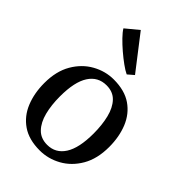

<svg xmlns="http://www.w3.org/2000/svg" viewBox="-255 -961 1071 1071"><g transform="rotate(45 280.0 -426.0)"><path d="M25.5 -273.5Q25.5 -366.5 63 -430.8Q100.5 -495 160.2 -528.2Q220 -561.5 286 -561.5Q372 -561.5 426.8 -523.8Q481.5 -486 507.8 -421.5Q534 -357 534 -277Q534 -183.5 496.5 -119.2Q459 -55 399.2 -22Q339.5 11 273.5 11Q187.5 11 132.8 -26.8Q78 -64.5 51.8 -129Q25.5 -193.5 25.5 -273.5ZM280.5 -40.5Q346.5 -40.5 383 -97.5Q419.5 -154.5 419.5 -268.5Q419.5 -336 406 -390.8Q392.5 -445.5 362 -477.8Q331.5 -510 280.5 -510Q213.5 -510 176.8 -453.5Q140 -397 140 -282Q140 -214 154 -159.2Q168 -104.5 199 -72.5Q230 -40.5 280.5 -40.5ZM316 -632.5Q296.5 -641.5 268.5 -661.8Q240.5 -682 211 -707.2Q181.5 -732.5 157.2 -757.5Q133 -782.5 122 -801L197 -863L352 -662.5L317 -632.5Z"/></g></svg>

Font: Merriweather Text
Style: Regular
Weight: 400
Designer: Eben Sorkin
Foundry: Eben Sorkin
Version: Version 2.100; ttfautohint (v1.7.19-72a1) -l 8 -r 50 -G 200 